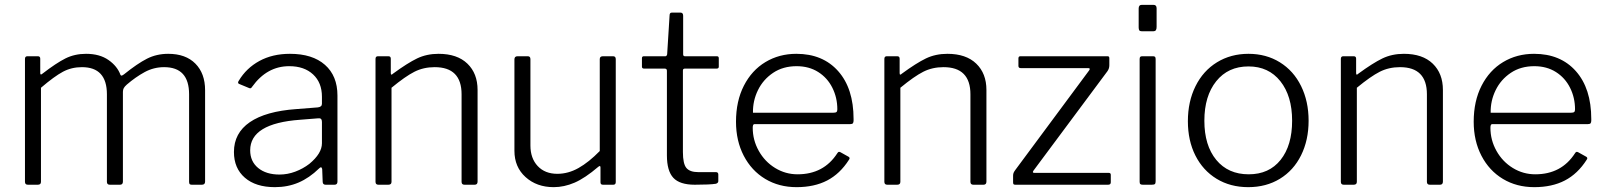

<svg xmlns="http://www.w3.org/2000/svg" viewBox="-20 -762 6628 792"><path d="M83 -12V-519Q83 -530 93 -530H136Q146 -530 146 -520V-461Q146 -450 155 -458Q212 -502 250 -521Q288 -540 335 -540Q391 -540 427.5 -514.5Q464 -489 477 -453Q479 -450 481 -450Q484 -450 491 -455Q547 -500 586.5 -520Q626 -540 674 -540Q746 -540 786 -499.5Q826 -459 826 -390V-13Q826 0 813 0H771Q765 0 762.5 -2.5Q760 -5 760 -12V-373Q760 -485 657 -485Q614 -485 576.5 -464.5Q539 -444 503 -413Q494 -405 490.5 -398.5Q487 -392 487 -383V-13Q487 0 475 0H433Q421 0 421 -12V-373Q421 -485 318 -485Q275 -485 239.5 -466Q204 -447 149 -400V-12Q149 0 136 0H95Q83 0 83 -12Z M1114 10Q1035 10 990 -29Q945 -68 945 -135Q945 -213 1010.5 -258Q1076 -303 1202 -312L1291 -319Q1308 -321 1308 -334V-363Q1308 -421 1271.5 -455Q1235 -489 1173 -489Q1081 -489 1020 -404Q1017 -399 1014 -398Q1011 -397 1007 -399L966 -416Q962 -418 962 -421Q962 -425 965 -429Q996 -481 1050 -510.5Q1104 -540 1176 -540Q1269 -540 1320.5 -494.5Q1372 -449 1372 -368V-13Q1372 0 1360 0H1323Q1311 0 1311 -13L1309 -65Q1307 -72 1304 -72Q1301 -72 1296 -67Q1256 -28 1211.5 -9Q1167 10 1114 10ZM1293 -274 1218 -268Q1012 -253 1012 -142Q1012 -96 1045 -69Q1078 -42 1133 -42Q1166 -42 1198 -54Q1230 -66 1256 -86Q1308 -129 1308 -171V-259Q1308 -276 1293 -274Z M1529 -12V-519Q1529 -530 1539 -530H1582Q1592 -530 1592 -520V-461Q1592 -449 1601 -458Q1661 -502 1700.5 -521Q1740 -540 1789 -540Q1866 -540 1908 -499.5Q1950 -459 1950 -391V-13Q1950 0 1938 0H1896Q1884 0 1884 -12V-373Q1884 -485 1773 -485Q1727 -485 1689.5 -466Q1652 -447 1595 -400V-12Q1595 0 1582 0H1541Q1529 0 1529 -12Z M2454 -139V-518Q2454 -530 2467 -530H2509Q2520 -530 2520 -518V-11Q2520 0 2510 0H2467Q2457 0 2457 -10V-71Q2457 -76 2455 -77Q2453 -78 2448 -74Q2393 -27 2350 -8.5Q2307 10 2264 10Q2194 10 2148 -31.5Q2102 -73 2102 -140V-517Q2102 -530 2115 -530H2157Q2168 -530 2168 -518V-162Q2168 -109 2198 -77Q2228 -45 2279 -45Q2324 -45 2366.5 -69Q2409 -93 2454 -139Z M2805 -479Q2797 -479 2797 -471V-135Q2797 -86 2811.5 -69Q2826 -52 2860 -52H2933Q2943 -52 2943 -42V-15Q2943 -7 2933 -4Q2909 0 2846 0Q2784 0 2757.5 -28.5Q2731 -57 2731 -121V-470Q2731 -479 2722 -479H2637Q2628 -479 2628 -487V-522Q2628 -530 2636 -530H2725Q2730 -530 2732 -538L2742 -698Q2742 -710 2751 -710H2787Q2798 -710 2798 -697V-538Q2798 -530 2805 -530H2937Q2945 -530 2945 -522V-487Q2945 -479 2936 -479Z M3270 -43Q3378 -43 3434 -130Q3437 -135 3440 -135.5Q3443 -136 3447 -134L3481 -115Q3484 -113 3484.5 -110Q3485 -107 3482 -103Q3445 -45 3392 -17.5Q3339 10 3266 10Q3193 10 3136.5 -24Q3080 -58 3048 -119.5Q3016 -181 3016 -260Q3016 -345 3048.5 -408.5Q3081 -472 3137.5 -506Q3194 -540 3265 -540Q3374 -540 3437.5 -468.5Q3501 -397 3501 -271V-265Q3501 -258 3498.5 -254Q3496 -250 3487 -250H3092Q3085 -250 3085 -235Q3085 -184 3110 -139.5Q3135 -95 3177.5 -69Q3220 -43 3270 -43ZM3417 -297Q3427 -297 3430.5 -300Q3434 -303 3434 -311Q3434 -359 3413.5 -400Q3393 -441 3355 -465Q3317 -489 3266 -489Q3210 -489 3169 -461.5Q3128 -434 3106.5 -390Q3085 -346 3086 -297Z M3628 -12V-519Q3628 -530 3638 -530H3681Q3691 -530 3691 -520V-461Q3691 -449 3700 -458Q3760 -502 3799.5 -521Q3839 -540 3888 -540Q3965 -540 4007 -499.5Q4049 -459 4049 -391V-13Q4049 0 4037 0H3995Q3983 0 3983 -12V-373Q3983 -485 3872 -485Q3826 -485 3788.5 -466Q3751 -447 3694 -400V-12Q3694 0 3681 0H3640Q3628 0 3628 -12Z M4159 -10V-37Q4159 -44 4161 -49Q4163 -54 4169 -62L4473 -472Q4479 -481 4469 -481H4191Q4181 -481 4181 -490V-521Q4181 -530 4189 -530H4549Q4556 -530 4556 -522V-493Q4556 -479 4548 -468L4243 -58Q4237 -49 4246 -49H4553Q4562 -49 4562 -41V-10Q4562 0 4551 0H4168Q4163 0 4161 -2Q4159 -4 4159 -10Z M4751 -651Q4751 -642 4748 -637.5Q4745 -633 4736 -633H4690Q4682 -633 4679.5 -637Q4677 -641 4677 -649V-727Q4677 -742 4690 -742H4738Q4751 -742 4751 -728ZM4747 -15Q4747 -6 4744 -3Q4741 0 4731 0H4694Q4687 0 4684 -2.5Q4681 -5 4681 -12V-518Q4681 -525 4683.5 -527.5Q4686 -530 4692 -530H4736Q4742 -530 4744.5 -527.5Q4747 -525 4747 -518Z M4880 -262Q4880 -343 4911.5 -406.5Q4943 -470 5000 -505Q5057 -540 5130 -540Q5203 -540 5259.5 -505Q5316 -470 5347 -407Q5378 -344 5378 -264Q5378 -184 5347 -121.5Q5316 -59 5259.5 -24.5Q5203 10 5129 10Q5055 10 4998.5 -24.5Q4942 -59 4911 -120.5Q4880 -182 4880 -262ZM5310 -264Q5310 -366 5261.5 -427Q5213 -488 5130 -488Q5046 -488 4997 -427Q4948 -366 4948 -264Q4948 -162 4997 -102.5Q5046 -43 5131 -43Q5215 -43 5262.5 -102.5Q5310 -162 5310 -264Z M5511 -12V-519Q5511 -530 5521 -530H5564Q5574 -530 5574 -520V-461Q5574 -449 5583 -458Q5643 -502 5682.5 -521Q5722 -540 5771 -540Q5848 -540 5890 -499.5Q5932 -459 5932 -391V-13Q5932 0 5920 0H5878Q5866 0 5866 -12V-373Q5866 -485 5755 -485Q5709 -485 5671.5 -466Q5634 -447 5577 -400V-12Q5577 0 5564 0H5523Q5511 0 5511 -12Z M6313 -43Q6421 -43 6477 -130Q6480 -135 6483 -135.5Q6486 -136 6490 -134L6524 -115Q6527 -113 6527.5 -110Q6528 -107 6525 -103Q6488 -45 6435 -17.5Q6382 10 6309 10Q6236 10 6179.5 -24Q6123 -58 6091 -119.5Q6059 -181 6059 -260Q6059 -345 6091.5 -408.5Q6124 -472 6180.5 -506Q6237 -540 6308 -540Q6417 -540 6480.5 -468.5Q6544 -397 6544 -271V-265Q6544 -258 6541.5 -254Q6539 -250 6530 -250H6135Q6128 -250 6128 -235Q6128 -184 6153 -139.5Q6178 -95 6220.5 -69Q6263 -43 6313 -43ZM6460 -297Q6470 -297 6473.5 -300Q6477 -303 6477 -311Q6477 -359 6456.5 -400Q6436 -441 6398 -465Q6360 -489 6309 -489Q6253 -489 6212 -461.5Q6171 -434 6149.5 -390Q6128 -346 6129 -297Z"/></svg>

Font: Libre Franklin Light
Style: Regular
Weight: 300
Designer: Pablo Impallari, Rodrigo Fuenzalida
Foundry: Impallari Type
Version: Version 1.002; ttfautohint (v1.5)